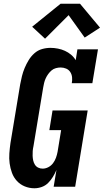

<svg xmlns="http://www.w3.org/2000/svg" viewBox="-20 -999 555 1027"><path d="M164 8Q137 8 112.5 -2Q88 -12 70.5 -31Q53 -50 44 -74.5Q35 -99 31.5 -125Q28 -151 30 -178.5Q32 -206 36 -234L88 -548Q92 -570 97.5 -592Q103 -614 112 -635.5Q121 -657 133.5 -677.5Q146 -698 164 -714Q182 -730 204.5 -736.5Q227 -743 250 -743Q270 -743 290 -739Q310 -735 327.5 -727Q345 -719 360 -706.5Q375 -694 385 -677L394 -735H504L474 -554H364Q367 -570 365.5 -585.5Q364 -601 356 -613.5Q348 -626 334 -632Q320 -638 304 -638Q292 -638 279 -634.5Q266 -631 256 -622.5Q246 -614 238 -603Q230 -592 224.5 -580Q219 -568 216 -555.5Q213 -543 211 -531L159 -217Q156 -204 155 -191Q154 -178 154.5 -165.5Q155 -153 157.5 -141Q160 -129 166.5 -118.5Q173 -108 184 -102.5Q195 -97 208 -97Q224 -97 239 -105Q254 -113 264 -126.5Q274 -140 279.5 -155.5Q285 -171 288 -187L307 -303H244L261 -408H449L382 0H267L282 -90Q274 -71 263 -53Q252 -35 237.5 -20.5Q223 -6 203.5 1Q184 8 164 8ZM221 -792 152 -856 304 -979H408L515 -851L433 -798L347 -918Z"/></svg>

Font: Iosevka Curly Slab XBdObl
Style: Regular
Weight: 800
Italic angle: -9°
Monospace: yes
Designer: Belleve Invis
Foundry: Belleve Invis
Version: Version 11.1.0; ttfautohint (v1.8.3)